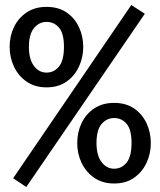

<svg xmlns="http://www.w3.org/2000/svg" viewBox="-20 -727 640 767"><path d="M504.5 -707 558.5 -672 85 20 32.5 -15ZM436 -255.5Q406.5 -255.5 386 -231.8Q365.5 -208 365.5 -155.5Q365.5 -107 385.5 -80Q405.5 -53 436 -53Q466 -53 485.8 -77.5Q505.5 -102 505.5 -155.5Q505.5 -209.5 485.8 -232.5Q466 -255.5 436 -255.5ZM166 -639.5Q136.5 -639.5 116 -615Q95.5 -590.5 95.5 -539.5Q95.5 -490.5 115.5 -463.8Q135.5 -437 166 -437Q196 -437 215.8 -461.5Q235.5 -486 235.5 -539.5Q235.5 -593.5 215.8 -616.5Q196 -639.5 166 -639.5ZM166 -699.5Q213 -699.5 245.5 -677.5Q278 -655.5 295.2 -619Q312.5 -582.5 312.5 -539.5Q312.5 -497.5 295.2 -460.5Q278 -423.5 245.5 -400.8Q213 -378 166 -378Q119.5 -378 86.5 -400.8Q53.5 -423.5 36 -460.5Q18.5 -497.5 18.5 -539.5Q18.5 -583 36 -619.2Q53.5 -655.5 86.5 -677.5Q119.5 -699.5 166 -699.5ZM436 -316Q483 -316 515.5 -293.8Q548 -271.5 565.2 -235Q582.5 -198.5 582.5 -155.5Q582.5 -113 565.2 -76.2Q548 -39.5 515.5 -16.8Q483 6 436 6Q389.5 6 356.5 -16.8Q323.5 -39.5 306 -76.2Q288.5 -113 288.5 -155.5Q288.5 -199 306 -235.5Q323.5 -272 356.5 -294Q389.5 -316 436 -316Z"/></svg>

Font: Fira Code Light
Style: Regular
Weight: 400
Monospace: yes
Version: Version 5.002